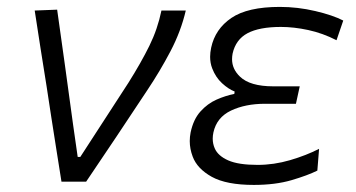

<svg xmlns="http://www.w3.org/2000/svg" viewBox="-20 -526 1030 556"><path d="M158 0Q150.5 -46 143 -94.5Q135.5 -143 128.5 -187L115 -275.5Q106 -330 97.5 -385.5Q89 -441 80.5 -495.5L145.5 -498Q155.5 -426.5 168 -337.5Q180 -248.5 191.5 -166L205 -71.5H212.5L352 -286.5Q388.5 -344.5 412.5 -393.2Q436.5 -442 447.5 -495.5H518Q504 -435.5 473.8 -377.8Q443.5 -320 406 -264Q362 -197.5 318 -131.5Q274 -65.5 229.5 0Z M715 9.5Q635.5 9.5 593.2 -14Q551 -37.5 538 -72.5Q529.5 -95 529.5 -117.5Q529.5 -130 532 -142.5Q540 -180.5 560.5 -203.2Q581 -226 607 -237.5Q633 -249 658.5 -254L659.5 -261Q641.5 -268 623 -285Q604.5 -302 594.5 -328Q588.5 -343.5 588.5 -361.5Q588.5 -374 591.5 -388Q603 -442 650 -474Q697 -506 790.5 -506Q842 -506 893 -494Q944 -482 974 -466.5L954.5 -409.5Q914.5 -430 872.8 -439Q831 -448 793.5 -448Q731 -448 696.8 -429.8Q662.5 -411.5 653.5 -370.5Q652 -362.5 652 -354.5Q652 -326 675 -304Q704 -276 771.5 -276H848L837 -225.5H747.5Q690.5 -225.5 649 -205.8Q607.5 -186 598 -142.5Q596 -133 596 -124.5Q596 -109.5 602 -96Q611.5 -74.5 641 -61.5Q670.5 -48.5 726 -48.5Q773 -48.5 820 -62.2Q867 -76 904 -95L899 -32Q871 -18 824 -4.2Q777 9.5 715 9.5Z"/></svg>

Font: Heraclito Light
Style: Italic
Weight: 300
Italic angle: -12°
Designer: Kostas Bartsokas (font) & Cristiano Sobral (main changes)
Foundry: Kostas Bartsokas (font) & Cristiano Sobral (main changes)
Version: Version 1.00;July 8, 2020;FontCreator 13.0.0.2655 64-bit